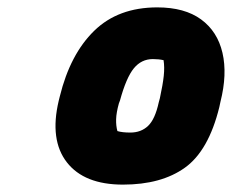

<svg xmlns="http://www.w3.org/2000/svg" viewBox="-20 -782 640 520"><path d="M406 -762Q480 -762 524.5 -729.5Q569 -697 582.5 -639Q596 -581 577 -506L574 -492Q545 -374 481 -328Q417 -282 313 -282Q208 -282 161 -342.5Q114 -403 139 -509L142 -521Q170 -635 235 -698.5Q300 -762 406 -762ZM394 -622Q363 -622 342.5 -597Q322 -572 305 -510L302 -502Q295 -477 294.5 -459Q294 -441 298 -427Q311 -423 333 -423Q362 -423 381 -441Q400 -459 410 -505L413 -516Q421 -553 423.5 -576.5Q426 -600 423 -619Q410 -622 394 -622Z"/></svg>

Font: Recursive Mn Csl St Blk
Style: Italic
Weight: 900
Italic angle: -15°
Monospace: yes
Version: Version 1.079;hotconv 1.0.112;makeotfexe 2.5.65598; ttfautoh